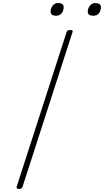

<svg xmlns="http://www.w3.org/2000/svg" viewBox="-20 -1233 686 1267"><path d="M106 14Q95 14 91.5 10Q88 6 90 -1L419 -1020Q422 -1028 426.5 -1031.5Q431 -1035 444 -1035Q454 -1035 458 -1031.5Q462 -1028 458 -1020L129 -1Q126 6 121.5 10Q117 14 106 14ZM350 -1129Q333 -1129 323.5 -1135.5Q314 -1142 314 -1156Q314 -1178 327.5 -1195.5Q341 -1213 364 -1213Q380 -1213 390 -1206.5Q400 -1200 400 -1185Q400 -1162 386.5 -1145.5Q373 -1129 350 -1129ZM596 -1129Q579 -1129 569 -1135.5Q559 -1142 559 -1156Q559 -1178 573.5 -1195.5Q588 -1213 609 -1213Q625 -1213 635.5 -1206.5Q646 -1200 646 -1185Q646 -1162 632.5 -1145.5Q619 -1129 596 -1129Z"/></svg>

Font: Playwrite CO Thin
Style: Regular
Weight: 250
Version: Version 1.002